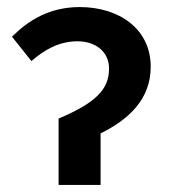

<svg xmlns="http://www.w3.org/2000/svg" viewBox="-20 -524 492 544"><path d="M146 0H265V-146C348 -187 407 -245 407 -335C407 -444 315 -504 206 -504C120 -504 60 -466 14 -420L69 -351C105 -382 146 -407 200 -407C251 -407 289 -377 289 -330C289 -271 252 -233 146 -188Z"/></svg>

Font: Source Sans Pro Semibold
Style: Regular
Weight: 600
Designer: Paul D. Hunt
Foundry: Adobe Systems Incorporated
Version: Version 3.006;hotconv 1.0.111;makeotfexe 2.5.65597